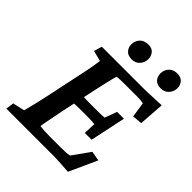

<svg xmlns="http://www.w3.org/2000/svg" viewBox="-216 -867 989 989"><g transform="rotate(45 278.5 -372.5)"><path d="M452.1 5.9Q425.8 3.9 394 2Q362.3 0 336.9 0H-2L3.9 -43.9L68.4 -58.6Q71.3 -68.4 76.2 -86.9Q81.1 -105.5 87.9 -135.3Q94.7 -165 103.5 -205.1L137.7 -367.2Q151.4 -429.7 157.7 -465.3Q164.1 -501 165 -514.6L107.4 -529.3L120.1 -573.2H422.9Q440.4 -573.2 463.4 -574.2Q486.3 -575.2 509.8 -576.2Q533.2 -577.1 551.8 -578.1L542 -438.5L488.3 -433.6L475.6 -516.6Q465.8 -518.6 455.6 -519.5Q445.3 -520.5 434.6 -520.5H344.7Q326.2 -520.5 310.5 -520Q294.9 -519.5 283.2 -517.6Q281.2 -512.7 277.3 -497.1Q273.4 -481.4 268.6 -460.4Q263.7 -439.5 258.8 -417.5Q253.9 -395.5 250 -377.9L210.9 -194.3Q207 -172.9 201.2 -144Q195.3 -115.2 190.9 -91.8Q186.5 -68.4 185.5 -60.5Q202.1 -58.6 218.8 -57.6Q235.4 -56.6 260.7 -56.6H331.1Q365.2 -56.6 377.9 -57.6Q390.6 -58.6 400.4 -60.5L468.8 -156.2L521.5 -146.5ZM372.1 -197.3 375 -263.7Q369.1 -264.6 356 -265.6Q342.8 -266.6 325.2 -266.6H265.6Q250 -266.6 234.9 -265.6Q219.7 -264.6 208 -263.7L220.7 -325.2Q232.4 -324.2 247.1 -323.7Q261.7 -323.2 277.3 -323.2H336.9Q354.5 -323.2 368.2 -323.7Q381.8 -324.2 388.7 -325.2L413.1 -391.6H462.9L421.9 -197.3ZM274.4 -635.7Q247.1 -635.7 232.9 -651.4Q218.8 -667 218.8 -689.5Q218.8 -714.8 235.4 -732.9Q252 -751 282.2 -751Q308.6 -751 321.8 -735.4Q335 -719.7 335 -697.3Q335 -672.9 318.8 -654.3Q302.7 -635.7 274.4 -635.7ZM485.4 -635.7Q458 -635.7 444.3 -651.4Q430.7 -667 430.7 -689.5Q430.7 -714.8 447.3 -732.9Q463.9 -751 493.2 -751Q519.5 -751 533.2 -735.4Q546.9 -719.7 546.9 -697.3Q546.9 -672.9 530.3 -654.3Q513.7 -635.7 485.4 -635.7Z"/></g></svg>

Font: Crimson Pro SemiBold
Style: Italic
Weight: 600
Italic angle: -12°
Designer: Jacques Le Bailly
Foundry: Baron von Fonthausen
Version: Version 1.003